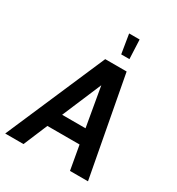

<svg xmlns="http://www.w3.org/2000/svg" viewBox="-210 -1041 1084 1173"><g transform="rotate(30 332.0 -455.0)"><path d="M5 -1 307 -700H458L589 -1H462L432 -170H205L134 -1ZM366 -550 249 -274H414ZM435 -774H377L355 -909H429Z"/></g></svg>

Font: Kulim Park
Style: Bold Italic
Weight: 700
Italic angle: -8°
Designer: Noponies / Dale Sattler
Foundry: Noponies
Version: Version 1.000; ttfautohint (v1.8.3)